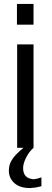

<svg xmlns="http://www.w3.org/2000/svg" viewBox="-20 -749 262 973"><path d="M149.9 -523.9V0Q123 23.9 107.9 59.1Q97.2 83 97.2 103Q97.2 145 130.9 155.8L147 159.2H152.8Q166 158.2 189.9 149.9V194.8L161.1 201.2L131.8 204.1Q62 204.1 35.2 157.2Q24.9 139.2 24.9 116.2Q24.9 86.9 38.1 64.9Q53.2 37.1 99.1 0H66.9V-523.9ZM149.9 -729V-624H65.9V-729Z"/></svg>

Font: SolaimanLipiNormal
Style: Normal
Weight: 400
Designer: Solaiman Karim
Version: Version 1.6.1 ; ttfautohint (v1.5.65-e2d9)